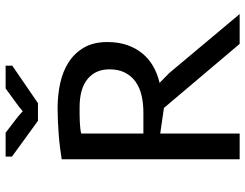

<svg xmlns="http://www.w3.org/2000/svg" viewBox="-118 -784 902 707"><g transform="rotate(-90 333.5 -431.0)"><path d="M100.1 0ZM100.1 -655.3Q120.6 -658.7 144.5 -661.6Q168.5 -664.6 193.4 -666.5Q218.3 -668.5 242.7 -669.4Q267.1 -670.4 288.6 -670.4Q335.9 -670.4 379.9 -660.9Q423.8 -651.4 457.5 -629.6Q491.2 -607.9 511.5 -573Q531.7 -538.1 531.7 -487.3Q531.7 -447.3 520.8 -415Q509.8 -382.8 490 -358.6Q470.2 -334.5 442.6 -318.6Q415 -302.7 381.3 -294.9L418 -258.8L634.8 0H524.9L289.1 -278.8L194.8 -292.5V0H100.1ZM291.5 -589.4Q278.8 -589.4 264.6 -589.4Q250.5 -589.4 237.3 -588.6Q224.1 -587.9 212.9 -586.7Q201.7 -585.4 194.8 -583.5V-354.5H272.5Q306.2 -354.5 335.2 -361.3Q364.3 -368.2 385.5 -383.3Q406.7 -398.4 418.9 -422.1Q431.2 -445.8 431.2 -479.5Q431.2 -530.8 395.5 -560.1Q359.9 -589.4 291.5 -589.4ZM306.6 -742.7H241.7L109.9 -838.4V-861.8H197.8L258.3 -815.4L276.9 -798.8L295.9 -814.5L360.8 -861.8H444.8V-837.4Z"/></g></svg>

Font: PT Astra Sans
Style: Regular
Weight: 400
Designer: A.Korolkova, I. Chaeva
Foundry: ParaType Ltd
Version: Version 1.001; ttfautohint (v1.6)